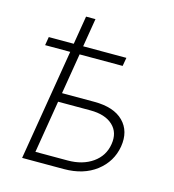

<svg xmlns="http://www.w3.org/2000/svg" viewBox="-102 -762 768 848"><g transform="rotate(15 281.5 -338.0)"><path d="M45.4 -507.3 51.8 -545.9H166L187.5 -675.8H230.5L209 -545.9H406.7L399.9 -507.3H203.1L172.4 -321.8H319.8Q409.7 -321.8 453.4 -277.8Q497.1 -233.9 485.4 -161.6Q473.1 -89.8 414.8 -44.9Q356.4 0 266.6 0H76.2L160.2 -507.3ZM165.5 -280.8 126 -41H273.4Q341.3 -41 387.2 -73.2Q433.1 -105.5 441.9 -160.2Q451.2 -215.3 416 -248Q380.9 -280.8 313 -280.8Z"/></g></svg>

Font: Inter Extra Light
Style: Italic
Weight: 200
Italic angle: -9.39999°
Designer: Rasmus Andersson
Foundry: rsms
Version: Version 4.000;git-3c8e0fc